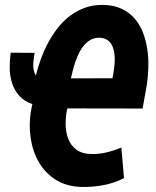

<svg xmlns="http://www.w3.org/2000/svg" viewBox="-20 -740 627 771"><path d="M308.6 10.7Q247.6 9.3 204.6 -17.8Q161.6 -44.9 136.5 -88.1Q111.3 -131.3 103.3 -184.8Q95.2 -238.3 104 -292.5L109.9 -321.8Q76.7 -333.5 57.1 -355.7Q37.6 -377.9 28.6 -406Q19.5 -434.1 19 -465.8Q18.6 -497.6 22.9 -528.3L119.1 -527.8Q117.7 -516.6 115.7 -504.9Q113.8 -493.2 113.5 -481.2Q113.3 -469.2 115.5 -458Q117.7 -446.8 124 -436.5Q131.8 -469.2 144.3 -503.4Q156.7 -537.6 173.8 -569.3Q190.9 -601.1 213.1 -629.2Q235.4 -657.2 262.9 -677.7Q290.5 -698.2 323.7 -709.7Q356.9 -721.2 396 -720.2Q438.5 -719.2 469.2 -704.3Q500 -689.5 521 -665Q542 -640.6 554.2 -608.9Q566.4 -577.1 571.5 -542Q576.7 -506.8 575.7 -470.5Q574.7 -434.1 569.8 -400.4L552.7 -304.2L250.5 -304.7L247.6 -291.5Q242.7 -262.7 243.9 -233.2Q245.1 -203.6 255.4 -179.2Q265.6 -154.8 286.9 -138.9Q308.1 -123 342.8 -121.6Q375 -120.1 406.5 -127.7Q438 -135.3 467.3 -147.5L478 -24.9Q439.9 -4.9 395.8 3.4Q351.6 11.7 308.6 10.7ZM379.9 -588.4Q360.8 -588.9 345.7 -581.1Q330.6 -573.2 318.8 -559.8Q307.1 -546.4 298.3 -529.1Q289.6 -511.7 283.2 -493.4Q276.9 -475.1 272.5 -457.3Q268.1 -439.5 264.6 -425.3L431.6 -425.8L436 -449.2Q438 -461.4 439.5 -476.6Q440.9 -491.7 440.7 -506.8Q440.4 -522 437.3 -536.6Q434.1 -551.3 427.2 -562.5Q420.4 -573.7 408.9 -580.8Q397.5 -587.9 379.9 -588.4Z"/></svg>

Font: Roboto Mono
Style: Bold Italic
Weight: 700
Designer: Google
Version: Version 2.000985; 2015; ttfautohint (v1.3)